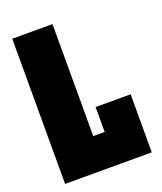

<svg xmlns="http://www.w3.org/2000/svg" viewBox="-131 -785 732 870"><g transform="rotate(-20 235.0 -350.0)"><path d="M32 0V-700H226V-160H281V-280H450V0Z"/></g></svg>

Font: Tektur Condensed ExtraBold
Style: Regular
Weight: 800
Width: 3
Designer: Adam Jagosz
Foundry: Adam Jagosz
Version: Version 1.005;gftools[0.9.30]